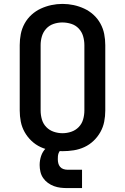

<svg xmlns="http://www.w3.org/2000/svg" viewBox="-20 -766 640 983"><path d="M300 8Q271 8 242.5 3.5Q214 -1 188 -13Q162 -25 141 -45Q120 -65 106 -90Q92 -115 86.5 -143Q81 -171 81 -200V-535Q81 -564 86.5 -592Q92 -620 106 -645.5Q120 -671 141.5 -690.5Q163 -710 189 -722Q215 -734 243 -740Q271 -746 300 -746Q329 -746 357 -740Q385 -734 411 -722Q437 -710 458.5 -690.5Q480 -671 494 -645.5Q508 -620 513.5 -592Q519 -564 519 -535V-200Q519 -171 513.5 -143Q508 -115 494 -90Q480 -65 459 -45Q438 -25 412 -13Q386 -1 357.5 3.5Q329 8 300 8ZM300 -84Q323 -84 345 -91.5Q367 -99 383 -115.5Q399 -132 405.5 -154.5Q412 -177 412 -200V-535Q412 -558 405.5 -580.5Q399 -603 383 -620Q367 -637 344.5 -644Q322 -651 299 -651Q276 -651 254 -643.5Q232 -636 216.5 -619Q201 -602 194.5 -580Q188 -558 188 -535V-200Q188 -177 194.5 -154.5Q201 -132 217 -115.5Q233 -99 255 -91.5Q277 -84 300 -84ZM325 197Q307 197 290 195Q273 193 256.5 187Q240 181 225.5 170.5Q211 160 201 145.5Q191 131 187 113.5Q183 96 183 79Q183 55 190.5 32.5Q198 10 214.5 -6.5Q231 -23 254 -30Q277 -37 300 -37V0Q292 0 287 6Q282 12 279.5 19.5Q277 27 276.5 34.5Q276 42 276 49Q276 60 278.5 70Q281 80 287.5 88Q294 96 304.5 99.5Q315 103 325 103H400V197Z"/></svg>

Font: Iosevka Slab Semibold Extended
Style: Regular
Weight: 600
Width: 7
Monospace: yes
Designer: Belleve Invis
Foundry: Belleve Invis
Version: Version 11.1.0; ttfautohint (v1.8.3)